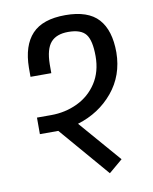

<svg xmlns="http://www.w3.org/2000/svg" viewBox="-79 -724 637 800"><g transform="rotate(-10 240.0 -323.5)"><path d="M226 -209 379 -32 321 17 140 -194H122H62V-264H122Q182 -264 233.5 -288.5Q285 -313 316 -360.5Q347 -408 347 -474Q347 -540 326.5 -566.5Q306 -593 252 -593Q202 -593 178 -565.5Q154 -538 153 -474V-436H65V-474Q66 -568 111 -616Q156 -664 252 -664Q348 -664 391.5 -616Q435 -568 435 -474Q434 -377 376 -307Q318 -237 226 -209Z"/></g></svg>

Font: Biryani
Style: Regular
Weight: 400
Designer: Dan Reynolds and Mathieu Reguer
Foundry: Dan Reynolds and Mathieu Reguer
Version: Version 1.004; ttfautohint (v1.1) -l 5 -r 5 -G 72 -x 0 -D la